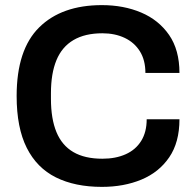

<svg xmlns="http://www.w3.org/2000/svg" viewBox="-20 -718 761 750"><path d="M378 12Q273 12 198.5 -25Q124 -62 84.5 -140.5Q45 -219 45 -343Q45 -524 133 -611Q221 -698 378 -698Q463 -698 531.5 -669Q600 -640 640.5 -581.5Q681 -523 681 -433H548Q548 -483 526.5 -517.5Q505 -552 467 -570Q429 -588 380 -588Q312 -588 267 -561.5Q222 -535 200.5 -483Q179 -431 179 -354V-332Q179 -254 200.5 -202Q222 -150 266.5 -124Q311 -98 380 -98Q432 -98 471 -115.5Q510 -133 531.5 -167.5Q553 -202 553 -252H681Q681 -162 641 -103.5Q601 -45 532.5 -16.5Q464 12 378 12Z"/></svg>

Font: Archivo SemiBold SemiBold
Style: Regular
Weight: 600
Version: Version 2.001